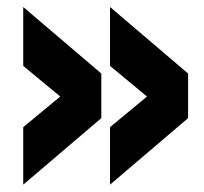

<svg xmlns="http://www.w3.org/2000/svg" viewBox="-20 -545 575 541"><path d="M45.5 -525.3 265.5 -337.8V-212.2L45.5 -24.7V-186.7L149.7 -273L45.5 -359.3ZM290 -525.3 510 -337.8V-212.2L290 -24.7V-186.7L394.2 -273L290 -359.3Z"/></svg>

Font: Golos Text
Style: Regular
Weight: 400
Designer: A.Korolkova, Vitaly Kuzmin
Foundry: ParaType Ltd
Version: Version 2.004